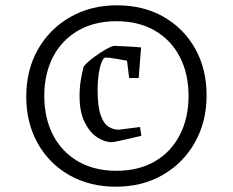

<svg xmlns="http://www.w3.org/2000/svg" viewBox="-20 -793 878 724"><path d="M421 -773Q521 -773 597 -729.5Q673 -686 716 -609.5Q759 -533 759 -433Q759 -334 715 -256Q671 -178 594 -133.5Q517 -89 417 -89Q318 -89 241.5 -132.5Q165 -176 122 -253Q79 -330 79 -429Q79 -529 123 -606.5Q167 -684 244.5 -728.5Q322 -773 421 -773ZM419 -713Q336 -713 274.5 -677.5Q213 -642 180 -578.5Q147 -515 147 -431Q147 -348 180 -284Q213 -220 274.5 -184.5Q336 -149 419 -149Q503 -149 564 -184.5Q625 -220 658 -284Q691 -348 691 -431Q691 -515 658 -578.5Q625 -642 564 -677.5Q503 -713 419 -713ZM412 -620Q417 -620 435 -619Q453 -618 474.5 -617Q496 -616 512 -614L503 -499H467L459 -564Q442 -567 417 -571.5Q392 -576 378 -576Q370 -576 363 -558Q356 -540 352 -512.5Q348 -485 348 -454Q348 -393 359 -360.5Q370 -328 388 -316Q406 -304 428 -304L508 -314L513 -281Q502 -278 477.5 -272.5Q453 -267 430.5 -262Q408 -257 402 -257Q374 -257 346 -275.5Q318 -294 299 -332.5Q280 -371 280 -431Q280 -466 285.5 -495.5Q291 -525 295 -541Q307 -557 331 -575Q355 -593 378.5 -606.5Q402 -620 412 -620Z"/></svg>

Font: Grenze Gotisch
Style: Regular
Weight: 400
Designer: Renata Polastri
Foundry: Omnibus-Type
Version: Version 1.001